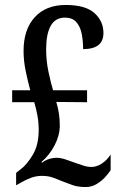

<svg xmlns="http://www.w3.org/2000/svg" viewBox="-20 -744 486 774"><path d="M325 10Q294 10 272 2Q250 -6 229 -14Q208 -23 190.5 -29Q173 -35 148 -35Q125 -35 103 -26.5Q81 -18 61 -6L45 3V-47L65 -63Q89 -81 112.5 -120.5Q136 -160 136 -220Q136 -250 131 -277.5Q126 -305 118 -332H29V-380H102Q93 -413 84 -455.5Q75 -498 75 -539Q75 -625 120 -674.5Q165 -724 245 -724Q324 -724 360.5 -691.5Q397 -659 397 -611Q397 -546 315 -546Q315 -578 309.5 -607Q304 -636 288 -654.5Q272 -673 242 -673Q203 -673 184.5 -640Q166 -607 166 -545Q166 -499 175.5 -454Q185 -409 194 -380H331V-332L207 -333Q214 -309 217.5 -286.5Q221 -264 221 -237Q221 -199 200.5 -159Q180 -119 147 -91L149 -88Q164 -99 179 -103.5Q194 -108 207 -108Q224 -108 243.5 -101.5Q263 -95 279 -89Q295 -84 313 -77.5Q331 -71 349 -71Q370 -71 391 -85Q412 -99 426 -121V-58Q417 -44 402.5 -28.5Q388 -13 368.5 -1.5Q349 10 325 10Z"/></svg>

Font: Noto Serif Tamil ExtraCondensed Medium
Style: Regular
Weight: 500
Width: 2
Designer: Indian Type Foundry, Tom Grace, and the Monotype Design Team
Foundry: Monotype Imaging Inc.
Version: Version 2.004; ttfautohint (v1.8.4.7-5d5b)